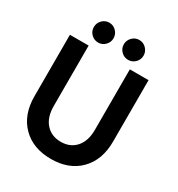

<svg xmlns="http://www.w3.org/2000/svg" viewBox="-197 -962 1023 1102"><g transform="rotate(30 315.0 -411.0)"><path d="M205.5 -833.5Q232 -833.5 251.2 -814Q270.5 -794.5 270.5 -767.5Q270.5 -740.5 251.2 -721.2Q232 -702 205.5 -702Q178.5 -702 159.2 -721.2Q140 -740.5 140 -767.5Q140 -794.5 159.2 -814Q178.5 -833.5 205.5 -833.5ZM338.5 -767.5Q338.5 -794.5 357.8 -814Q377 -833.5 404 -833.5Q431 -833.5 450.2 -814Q469.5 -794.5 469.5 -767.5Q469.5 -740.5 450.2 -721.2Q431 -702 404 -702Q377 -702 357.8 -721.5Q338.5 -741 338.5 -767.5ZM440.5 -660H564.5V-253Q564.5 -131 494 -59.5Q423.5 12 304.5 12Q185 12 114.2 -59.5Q43.5 -131 43.5 -253V-660H167.5V-259.5Q167.5 -185 205 -143.2Q242.5 -101.5 304.5 -101.5Q366.5 -101.5 403.5 -143.2Q440.5 -185 440.5 -259.5Z"/></g></svg>

Font: League Spartan SemiBold
Style: Regular
Weight: 600
Foundry: The League of Moveable Type
Version: Version 2.002